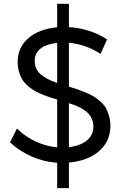

<svg xmlns="http://www.w3.org/2000/svg" viewBox="-20 -843 650 997"><path d="M32.2 -104 67.9 -175.8Q110.8 -133.3 166 -107.9Q221.2 -82.5 276.9 -78.1V-326.2Q251 -334 233.4 -339.8Q215.8 -345.7 192.4 -355.5Q168.9 -365.2 153.3 -375.2Q137.7 -385.3 121.1 -400.1Q104.5 -415 94.5 -432.1Q84.5 -449.2 78.1 -472.2Q71.8 -495.1 71.8 -522Q71.8 -596.7 127.4 -644.8Q183.1 -692.9 276.9 -701.2V-823.2H337.9V-702.1Q392.1 -699.2 444.3 -682.1Q496.6 -665 536.1 -638.2L502 -563Q426.8 -612.3 337.9 -621.1V-393.1Q366.2 -384.3 383.1 -378.7Q399.9 -373 425.8 -362.3Q451.7 -351.6 467.3 -341.6Q482.9 -331.5 501.2 -315.9Q519.5 -300.3 529.5 -282.7Q539.6 -265.1 546.4 -241.2Q553.2 -217.3 553.2 -189Q553.2 -109.4 494.4 -58.3Q435.5 -7.3 337.9 1V133.8H276.9V2Q207.5 -2.4 143.3 -30.8Q79.1 -59.1 32.2 -104ZM160.2 -528.8Q160.2 -483.9 190.2 -457.8Q220.2 -431.6 276.9 -412.1V-620.1Q222.2 -614.7 191.2 -591.1Q160.2 -567.4 160.2 -528.8ZM337.9 -79.1Q397.5 -85.9 431.2 -113.8Q464.8 -141.6 464.8 -185.1Q464.8 -205.6 458.3 -222.4Q451.7 -239.3 440.9 -251.5Q430.2 -263.7 413.1 -274.4Q396 -285.2 378.7 -292.5Q361.3 -299.8 337.9 -307.1Z"/></svg>

Font: Montserrat Light
Style: Regular
Weight: 300
Designer: Julieta Ulanovsky
Foundry: Julieta Ulanovsky
Version: Version 1.000;PS 002.000;hotconv 1.0.70;makeotf.lib2.5.58329